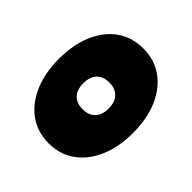

<svg xmlns="http://www.w3.org/2000/svg" viewBox="-97 -954 862 862"><g transform="rotate(-45 334.0 -523.5)"><path d="M334 -288Q244 -288 176 -317.5Q108 -347 70.5 -400Q33 -453 33 -523Q33 -594 70.5 -647Q108 -700 176 -729.5Q244 -759 334 -759Q424 -759 492 -730Q560 -701 597.5 -648Q635 -595 635 -523Q635 -453 597.5 -400Q560 -347 492 -317.5Q424 -288 334 -288ZM334 -443Q375 -443 397 -464.5Q419 -486 419 -523Q419 -562 397 -583Q375 -604 334 -604Q293 -604 271 -583Q249 -562 249 -523Q249 -486 271 -464.5Q293 -443 334 -443Z"/></g></svg>

Font: Bounded
Style: Regular
Weight: 900
Designer: Vlad Churkin
Version: Version 1.0